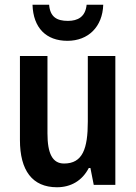

<svg xmlns="http://www.w3.org/2000/svg" viewBox="-20 -779 572 809"><path d="M415 -759H345C340 -708 308 -691 266 -691C219 -691 191 -708 187 -759H117C120 -661 175 -607 264 -607C352 -607 412 -666 415 -759ZM466 -543H350V-267C350 -152 328 -90 250 -90C201 -90 180 -132 180 -217V-543H64V-189C64 -61 116 10 220 10C278 10 326 -17 354 -71H361L375 0H466Z"/></svg>

Font: Noto Sans Thai Cond SemBd
Style: Regular
Weight: 600
Width: 3
Designer: Monotype Design Team
Foundry: Monotype Imaging Inc.
Version: Version 2.002